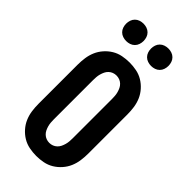

<svg xmlns="http://www.w3.org/2000/svg" viewBox="-296 -1019 1091 1091"><g transform="rotate(45 250.0 -473.5)"><path d="M250 8Q222 8 194 2.5Q166 -3 142 -17.5Q118 -32 99 -53.5Q80 -75 69 -100.5Q58 -126 54 -154Q50 -182 50 -210V-525Q50 -553 54 -581Q58 -609 69 -634.5Q80 -660 99 -681.5Q118 -703 142 -717.5Q166 -732 194 -737.5Q222 -743 250 -743Q278 -743 306 -737.5Q334 -732 358 -717.5Q382 -703 401 -681.5Q420 -660 431 -634.5Q442 -609 446 -581Q450 -553 450 -525V-210Q450 -182 446 -154Q442 -126 431 -100.5Q420 -75 401 -53.5Q382 -32 358 -17.5Q334 -3 306 2.5Q278 8 250 8ZM250 -97Q263 -97 275 -101.5Q287 -106 296.5 -115Q306 -124 311.5 -135.5Q317 -147 320.5 -159.5Q324 -172 325 -185Q326 -198 326 -210V-525Q326 -537 325 -550Q324 -563 320.5 -575.5Q317 -588 311.5 -599.5Q306 -611 296.5 -620Q287 -629 275 -633.5Q263 -638 250 -638Q237 -638 225 -633.5Q213 -629 203.5 -620Q194 -611 188.5 -599.5Q183 -588 179.5 -575.5Q176 -563 175 -550Q174 -537 174 -525V-210Q174 -198 175 -185Q176 -172 179.5 -159.5Q183 -147 188.5 -135.5Q194 -124 203.5 -115Q213 -106 225 -101.5Q237 -97 250 -97ZM350 -815Q336 -815 322.5 -819.5Q309 -824 299 -834Q289 -844 284.5 -857.5Q280 -871 280 -885Q280 -899 284.5 -912.5Q289 -926 299 -936Q309 -946 322.5 -950.5Q336 -955 350 -955Q364 -955 377.5 -950.5Q391 -946 401 -936Q411 -926 415.5 -912.5Q420 -899 420 -885Q420 -871 415.5 -857.5Q411 -844 401 -834Q391 -824 377.5 -819.5Q364 -815 350 -815ZM150 -815Q136 -815 122.5 -819.5Q109 -824 99 -834Q89 -844 84.5 -857.5Q80 -871 80 -885Q80 -899 84.5 -912.5Q89 -926 99 -936Q109 -946 122.5 -950.5Q136 -955 150 -955Q164 -955 177.5 -950.5Q191 -946 201 -936Q211 -926 215.5 -912.5Q220 -899 220 -885Q220 -871 215.5 -857.5Q211 -844 201 -834Q191 -824 177.5 -819.5Q164 -815 150 -815Z"/></g></svg>

Font: Iosevka SS18 Extrabold
Style: Regular
Weight: 800
Monospace: yes
Designer: Belleve Invis
Foundry: Belleve Invis
Version: Version 25.1.1; ttfautohint (v1.8.4)